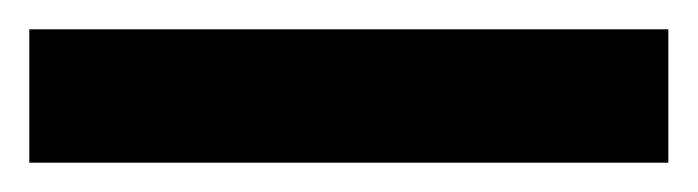

<svg xmlns="http://www.w3.org/2000/svg" viewBox="-33 69 476 131"><path d="M423 89V180H-13V89Z"/></svg>

Font: BioRhyme Medium
Style: Regular
Weight: 500
Designer: Aoife Mooney
Foundry: Aoife Mooney Type
Version: Version 1.600;gftools[0.9.33]